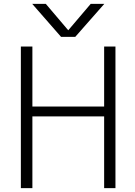

<svg xmlns="http://www.w3.org/2000/svg" viewBox="-20 -972 700 993"><path d="M577.1 -731.4V1H518.6V-370.1H147.5V1H87.9V-731.4H147.5V-420.9H518.6V-731.4ZM333 -815.4 449.2 -952.1H519.5L369.1 -781.2H295.9L146.5 -952.1H216.8Z"/></svg>

Font: Gen Shin Gothic Light
Style: Regular
Weight: 200
Designer: [Source Han Sans]
Ryoko NISHIZUKA  (kana & ideographs); Paul D. Hunt (Latin, Greek & Cyrillic); Wenlong ZHANG  (bopomofo
Version: Version 1.002.20150607